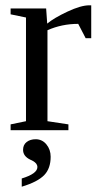

<svg xmlns="http://www.w3.org/2000/svg" viewBox="-20 -491 373 724"><path d="M158 -402Q183 -423 234 -447Q285 -471 317 -471H324V-347H303L275 -401Q213 -401 159 -377V-34L238 -22V0H20V-22L78 -34V-425L20 -437V-459H154ZM115 34H114Q139 34 155 53.5Q171 73 171 100Q171 144 147 169Q122 195 62 213V182Q121 164 121 139Q121 135 119.5 131.5Q118 128 116.5 126Q115 124 111.5 121Q108 118 106 117Q104 116 99.5 113.5Q95 111 94 111Q67 98 67 74Q67 55 80.5 44.5Q94 34 115 34Z"/></svg>

Font: Libra Serif Modern
Style: Regular
Weight: 400
Designer: Stefan Peev, Context Ltd
Foundry: Stefan Peev, Context Ltd
Version: Version 1.000